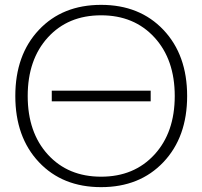

<svg xmlns="http://www.w3.org/2000/svg" viewBox="-20 -760 833 790"><path d="M193 -343V-387H600V-343ZM140 -93Q43 -196 43 -365Q43 -534 140 -637Q237 -740 396 -740Q555 -740 652.5 -637Q750 -534 750 -365Q750 -196 652.5 -93Q555 10 396 10Q237 10 140 -93ZM177 -124Q260 -33 396 -33Q532 -33 615.5 -124Q699 -215 699 -365Q699 -515 615.5 -606Q532 -697 396 -697Q260 -697 177 -606Q94 -515 94 -365Q94 -215 177 -124Z"/></svg>

Font: Mplus 1p Light
Style: Regular
Weight: 300
Version: Version 1.061